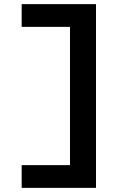

<svg xmlns="http://www.w3.org/2000/svg" viewBox="-20 -720 610 930"><path d="M85 190V80H325L319 88V-602L329 -590H85V-700H445V190Z"/></svg>

Font: Lexend Mega Medium
Style: Regular
Weight: 500
Version: Version 1.007